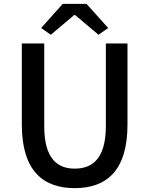

<svg xmlns="http://www.w3.org/2000/svg" viewBox="-20 -961 773 994"><path d="M367 13C530 13 640 -76 640 -316V-736H528V-308C528 -142 460 -88 367 -88C275 -88 209 -142 209 -308V-736H93V-316C93 -76 204 13 367 13ZM193 -816 243 -781 364 -883H369L490 -781L540 -816L428 -941H305Z"/></svg>

Font: Genne Gothic Medium
Style: Regular
Weight: 500
Designer: Ryoko NISHIZUKA (kana & ideographs); Paul D. Hunt (Latin, Greek & Cyrillic); Wenlong ZHANG (bopomofo); Sandoll Communica
Foundry: Adobe Systems Incorporated
Version: Version 1.004;PS 1.004;hotconv 16.6.51;makeotf.lib2.5.65220